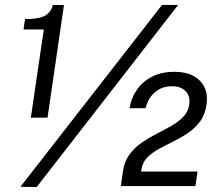

<svg xmlns="http://www.w3.org/2000/svg" viewBox="-20 -751 872 775"><path d="M104.5 -276 156.8 -632H75L81 -673.9Q138.5 -673.9 162.6 -688.3Q186.6 -702.8 193.2 -730.8H238.2L171.9 -276ZM128 4 62.5 3 634 -731H699ZM467.8 0 473.1 -38.1 476 -58.2Q481.6 -98.8 502.2 -126.9Q522.8 -155.1 551.8 -175Q580.7 -195 612.3 -211Q643.9 -227.1 672.4 -243.3Q700.8 -259.5 720.3 -279.9Q739.8 -300.4 743.9 -329.3Q748.6 -362 729.6 -382.4Q710.6 -402.9 673.8 -402.9Q634.2 -402.9 605.9 -379.3Q577.5 -355.7 567.8 -314.2H503Q509.3 -354.8 532.1 -388.1Q554.9 -421.4 593.1 -441.3Q631.3 -461.1 684.2 -461.1Q752.1 -461.1 787.2 -424.8Q822.2 -388.4 813.7 -329.6Q808.1 -288.7 787.8 -261.2Q767.5 -233.7 739.2 -214.5Q710.9 -195.3 679.9 -180.1Q648.9 -164.8 621 -149.6Q593 -134.3 573.9 -114.6Q554.9 -95 550.8 -66.4L549.9 -58.5H777.3L768.8 0Z"/></svg>

Font: Public Sans Medium
Style: Italic
Weight: 500
Italic angle: -8°
Designer: The Public Sans project authors (U.S. Web Design System). Libre Franklin designed by Pablo Impallari and Rodrigo Fuenzal
Version: Version 1.007; ttfautohint (v1.8.1) -l 8 -r 50 -G 200 -x 14 